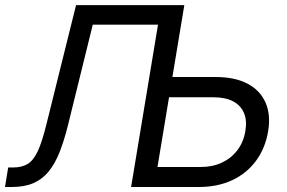

<svg xmlns="http://www.w3.org/2000/svg" viewBox="-20 -748 1148 768"><path d="M0 0 12.7 -78.1H32.2Q66.9 -78.1 90.1 -91.8Q113.3 -105.5 130.9 -142.8Q148.4 -180.2 166 -252L284.2 -727.5H642.1L628.9 -649.4H351.1L252 -247.6Q236.3 -184.6 217.8 -138.2Q199.2 -91.8 173.8 -61Q148.4 -30.3 112.8 -15.1Q77.1 0 27.3 0ZM644.5 -439.9H843.3Q918.9 -439.9 969.5 -413.6Q1020 -387.2 1041.7 -338.6Q1063.5 -290 1052.7 -224.1Q1041.5 -155.8 1004.4 -105.2Q967.3 -54.7 908.9 -27.3Q850.6 0 774.9 0H504.4L625 -727.5H717.3L609.9 -80.1H783.7Q830.6 -80.1 867.9 -97.7Q905.3 -115.2 929.7 -147.5Q954.1 -179.7 961.4 -223.6Q968.8 -265.6 955.8 -296.1Q942.9 -326.7 912.1 -342.8Q881.3 -358.9 834 -358.9H631.8Z"/></svg>

Font: Inter 17pt
Style: Italic
Weight: 400
Italic angle: -9.3988°
Version: Version 4.001;git-66647c0bb